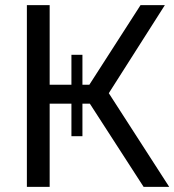

<svg xmlns="http://www.w3.org/2000/svg" viewBox="-20 -730 681 750"><path d="M85 0V-710H174V-399H259V-516H302V-399H329L529 -710H624L405 -366L641 0H541L331 -325H302V-198H259V-325H174V0Z"/></svg>

Font: Raleway Medium
Style: Regular
Weight: 500
Designer: Matt McInerney, Pablo Impallari, Rodrigo Fuenzalida
Foundry: Matt McInerney, Pablo Impallari, Rodrigo Fuenzalida
Version: Version 4.026